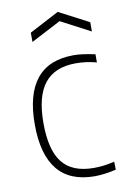

<svg xmlns="http://www.w3.org/2000/svg" viewBox="-87 -811 594 875"><g transform="rotate(-10 210.5 -373.5)"><path d="M106 -685 243 -757 381 -685V-642L244 -714L106 -642ZM280 10Q51 10 51 -270Q51 -409 108 -479.5Q165 -550 280 -550Q300 -550 325.5 -546.5Q351 -543 379 -537V-499Q333 -512 283 -512Q186 -512 138.5 -452.5Q91 -393 91 -269Q91 -144 137 -86Q183 -28 282 -28Q304 -28 326.5 -30.5Q349 -33 378 -40L379 -3Q359 2 331.5 6Q304 10 280 10Z"/></g></svg>

Font: Encode Sans Narrow
Style: Thin
Weight: 250
Designer: Pablo Impallari, Andres Torresi
Foundry: Pablo Impallari, Andres Torresi
Version: Version 1.000; ttfautohint (v1.00) -l 8 -r 50 -G 200 -x 14 -